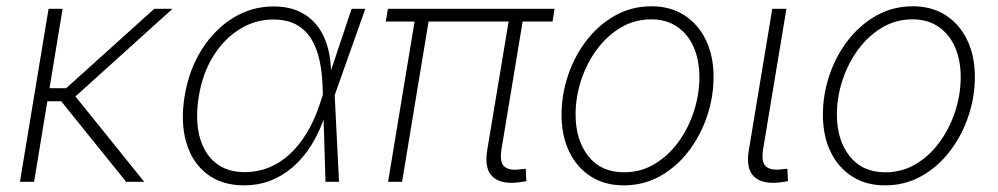

<svg xmlns="http://www.w3.org/2000/svg" viewBox="-20 -570 3128 602"><path d="M176.3 -542.5 86.9 0H42.5L132.3 -542.5ZM521 -542.5 199.7 -252.4H107.9L114.3 -293.5H187.5L463.9 -542.5ZM375.5 0 168 -257.3 203.6 -283.7 432.1 0Z M745.6 11.2Q675.8 11.2 629.2 -24.4Q582.5 -60.1 564 -123.5Q545.4 -187 559.1 -270Q572.8 -352.1 612.8 -415Q652.8 -478 710.9 -513.9Q769 -549.8 837.4 -549.8Q885.3 -549.8 919.7 -533.2Q954.1 -516.6 976.1 -487.3Q998 -458 1008.3 -418.9Q1018.6 -379.9 1018.1 -334.5H1032.7L1029.3 -272.9L1043 0H1000.5L991.7 -291.5Q990.7 -338.9 982.4 -378.4Q974.1 -418 956.3 -447.3Q938.5 -476.6 909.2 -492.7Q879.9 -508.8 836.4 -508.8Q780.3 -508.8 731.4 -478.5Q682.6 -448.2 648.9 -394.3Q615.2 -340.3 603.5 -269Q591.8 -197.8 605.2 -144Q618.7 -90.3 654.8 -60.3Q690.9 -30.3 748 -30.3Q787.1 -30.3 822.5 -44.4Q857.9 -58.6 888.2 -86.4Q918.5 -114.3 942.9 -154.8Q967.3 -195.3 983.9 -247.6L1082.5 -542.5H1125.5L1028.8 -270L1012.2 -208.5H999.5Q981.9 -156.2 956.5 -115.5Q931.2 -74.7 898.4 -46.4Q865.7 -18.1 827.4 -3.4Q789.1 11.2 745.6 11.2Z M1604.5 2Q1550.3 8.3 1524.4 -16.1Q1498.5 -40.5 1507.3 -97.2L1578.6 -525.9H1622.6L1552.7 -104Q1545.4 -61 1561.8 -47.4Q1578.1 -33.7 1613.8 -39.6Q1620.1 -40 1622.1 -40Q1624 -40 1628.4 -41L1630.4 -2Q1625.5 -1 1618.7 0Q1611.8 1 1604.5 2ZM1196.8 0 1283.7 -525.9H1327.6L1240.7 0ZM1189.5 -502.4 1196.3 -542.5H1718.8L1712.4 -502.4Z M1935.5 11.2Q1876 11.2 1832.3 -16.8Q1788.6 -44.9 1764.6 -94.7Q1740.7 -144.5 1740.7 -210Q1740.7 -272.9 1761 -333.5Q1781.2 -394 1818.8 -442.9Q1856.4 -491.7 1908.2 -521Q1960 -550.3 2022.9 -550.3Q2082 -550.3 2125.7 -522.2Q2169.4 -494.1 2193.4 -444.3Q2217.3 -394.5 2217.3 -329.1Q2217.3 -265.6 2196.8 -205.1Q2176.3 -144.5 2138.7 -95.5Q2101.1 -46.4 2049.3 -17.6Q1997.6 11.2 1935.5 11.2ZM1936.5 -29.8Q1989.7 -29.8 2033.2 -56.2Q2076.7 -82.5 2107.9 -126Q2139.2 -169.4 2156 -222.2Q2172.9 -274.9 2172.9 -327.6Q2172.9 -380.9 2155.3 -421.6Q2137.7 -462.4 2103.8 -485.8Q2069.8 -509.3 2022 -509.3Q1969.7 -509.3 1926.5 -483.6Q1883.3 -458 1851.6 -415Q1819.8 -372.1 1802.2 -318.8Q1784.7 -265.6 1784.7 -210.9Q1784.7 -131.3 1824.5 -80.6Q1864.3 -29.8 1936.5 -29.8Z M2424.3 2Q2370.6 8.3 2344.5 -16.1Q2318.4 -40.5 2327.6 -97.2L2401.4 -542.5H2445.8L2373 -104Q2365.7 -61 2382.1 -47.6Q2398.4 -34.2 2434.1 -39.6Q2440.4 -40 2442.4 -40.3Q2444.3 -40.5 2448.7 -41L2450.7 -2Q2445.8 -1 2439 0Q2432.1 1 2424.3 2Z M2754.9 11.2Q2695.3 11.2 2651.6 -16.8Q2607.9 -44.9 2584 -94.7Q2560.1 -144.5 2560.1 -210Q2560.1 -272.9 2580.3 -333.5Q2600.6 -394 2638.2 -442.9Q2675.8 -491.7 2727.5 -521Q2779.3 -550.3 2842.3 -550.3Q2901.4 -550.3 2945.1 -522.2Q2988.8 -494.1 3012.7 -444.3Q3036.6 -394.5 3036.6 -329.1Q3036.6 -265.6 3016.1 -205.1Q2995.6 -144.5 2958 -95.5Q2920.4 -46.4 2868.7 -17.6Q2816.9 11.2 2754.9 11.2ZM2755.9 -29.8Q2809.1 -29.8 2852.5 -56.2Q2896 -82.5 2927.2 -126Q2958.5 -169.4 2975.3 -222.2Q2992.2 -274.9 2992.2 -327.6Q2992.2 -380.9 2974.6 -421.6Q2957 -462.4 2923.1 -485.8Q2889.2 -509.3 2841.3 -509.3Q2789.1 -509.3 2745.8 -483.6Q2702.6 -458 2670.9 -415Q2639.2 -372.1 2621.6 -318.8Q2604 -265.6 2604 -210.9Q2604 -131.3 2643.8 -80.6Q2683.6 -29.8 2755.9 -29.8Z"/></svg>

Font: Inter 16pt ExtraLight
Style: Italic
Weight: 250
Italic angle: -9.3988°
Version: Version 4.001;git-66647c0bb